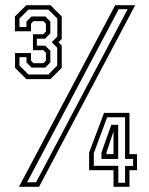

<svg xmlns="http://www.w3.org/2000/svg" viewBox="-20 -720 573 740"><path d="M81.5 -415 38 -458.5V-515.5H99.5V-486.5L109 -476.5H147L157 -486.5V-517L147 -526.5H107V-588H147L157 -599V-628.5L147 -638.5H109L99.5 -628.5V-599.5H37.5V-656.5L81.5 -700H174.5L218 -656.5V-570L205.5 -557.5L218 -544.5V-458.5L174.5 -415ZM89.5 -433H166.5L200.5 -467.5V-536L179.5 -557.5L201 -579V-648.5L166.5 -683H89.5L55 -648.5V-616H82V-637L101.5 -656.5H154.5L174 -637V-591.5L154 -571H122V-544H154L174 -524.5V-479.5L154.5 -459.5H101.5L82 -479.5V-499.5H55V-467.5ZM53 0 424 -700H501L130.5 0ZM84.5 -17.5H119L472 -684.5H437.5ZM417.5 0V-64H323.5V-132L381 -285H479V-126H508V-64H479V0ZM390.5 -126H417.5V-218H419L390.5 -132.5ZM436 -15.5H462V-80.5H493V-107.5H462V-268H393L341.5 -129.5V-81H436ZM371 -107.5V-132L409 -239H435.5V-107.5Z"/></svg>

Font: Tourney Thin
Style: Regular
Weight: 400
Version: Version 1.015